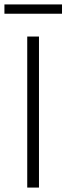

<svg xmlns="http://www.w3.org/2000/svg" viewBox="-30 -847 300 867"><path d="M-10 -827H250V-785H-10ZM93 0V-682H146V0Z"/></svg>

Font: Outfit ExtraLight
Style: Regular
Weight: 200
Designer: Rodrigo Fuenzalida
Foundry: fragTYPE
Version: Version 1.100; ttfautohint (v1.8.4.7-5d5b);gftools[0.9.27]